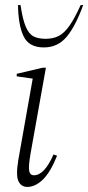

<svg xmlns="http://www.w3.org/2000/svg" viewBox="-20 -727 348 757"><path d="M88 10Q64 10 53 -12Q42 -34 52 -95L109 -417L46 -426V-436L148 -460H161L100 -119Q92 -71 95 -53.5Q98 -36 114 -36Q155 -36 191 -118L205 -113Q179 -48 149 -19Q119 10 88 10ZM153 -540Q94 -540 73 -584Q52 -628 51 -707H61Q69 -652 81 -623Q93 -594 111.5 -584Q130 -574 160 -574Q189 -574 211 -585Q233 -596 253.5 -625Q274 -654 298 -707H308Q277 -622 242 -581Q207 -540 153 -540Z"/></svg>

Font: Spectral ExtraLight
Style: Italic
Weight: 275
Italic angle: -10°
Designer: Jean-Baptiste Levee
Foundry: Production Type
Version: Version 2.001